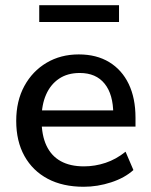

<svg xmlns="http://www.w3.org/2000/svg" viewBox="-20 -705 577 734"><path d="M300 9Q220 9 162.5 -21.5Q105 -52 73.5 -108.5Q42 -165 42 -243Q42 -319 73 -376Q104 -433 158 -465Q212 -497 281 -497Q349 -497 397.5 -467.5Q446 -438 472 -384Q498 -330 498 -255V-221H122V-283H430L413 -269Q413 -344 380 -385Q347 -426 285 -426Q238 -426 205.5 -404Q173 -382 156 -343Q139 -304 139 -252V-246Q139 -188 157.5 -148.5Q176 -109 212 -89Q248 -69 301 -69Q343 -69 383.5 -82.5Q424 -96 460 -125L490 -55Q457 -25 405 -8Q353 9 300 9ZM130 -621V-685H435V-621Z"/></svg>

Font: Nunito Sans 12pt SemiBold
Style: Regular
Weight: 600
Designer: Vernon Adams
Foundry: Vernon Adams
Version: Version 3.101;gftools[0.9.27]